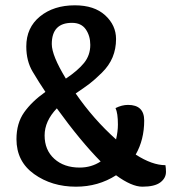

<svg xmlns="http://www.w3.org/2000/svg" viewBox="-20 -693 671 723"><path d="M320 -524Q320 -558 303 -582.5Q286 -607 251 -607Q175 -607 175 -527Q175 -484 228 -397Q273 -427 296.5 -456Q320 -485 320 -524ZM194 -285Q148 -237 148 -183Q148 -128 184.5 -95Q221 -62 280 -62Q324 -62 359 -85Q283 -162 194 -285ZM523 -239Q523 -167 491 -111Q553 -71 603 -71Q605 -59 605 -46Q605 -22 583.5 -6Q562 10 516 10Q476 10 417 -33Q350 10 266 10Q175 10 108.5 -37.5Q42 -85 42 -169Q42 -229 71 -270Q100 -311 151 -347Q128 -381 103 -423Q79 -463 79 -518Q79 -589 130.5 -631Q182 -673 262 -673Q335 -673 376 -635.5Q417 -598 417 -546Q417 -509 404 -477.5Q391 -446 363.5 -419Q336 -392 317.5 -378Q299 -364 265 -341Q332 -244 417 -168Q424 -198 424 -224Q424 -267 415 -286Q439 -298 462 -298Q523 -298 523 -239Z"/></svg>

Font: Overlock
Style: Bold
Weight: 700
Designer: Dario Muhafara
Foundry: Dario Manuel Muhafara
Version: Version 1.001